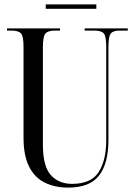

<svg xmlns="http://www.w3.org/2000/svg" viewBox="-20 -843 613 873"><path d="M290 10Q230 10 184 -12.5Q138 -35 112.5 -85Q87 -135 87 -216V-630Q87 -679 75 -691.5Q63 -704 32 -704H12V-714H253V-704H230Q199 -704 187 -691Q175 -678 175 -627V-186Q175 -87 211 -47Q247 -7 308 -7Q394 -7 428.5 -60.5Q463 -114 463 -206V-629Q463 -679 451.5 -691.5Q440 -704 408 -704H365V-714H561V-704H523Q495 -704 484 -691Q473 -678 473 -627V-206Q473 -100 430.5 -45Q388 10 290 10ZM188 -803V-823H418V-803Z"/></svg>

Font: Noto Serif Display ExtraCondensed
Style: Regular
Weight: 400
Width: 2
Designer: Monotype Design Team
Foundry: Monotype Imaging Inc.
Version: Version 2.009